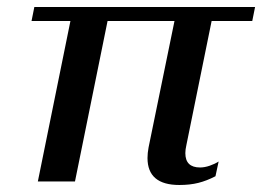

<svg xmlns="http://www.w3.org/2000/svg" viewBox="-20 -518 748 548"><path d="M401 -67Q401 -81 404 -97L478 -458H287L194 0H88L181 -458H70L78 -498H708L700 -458H584L512 -104Q509 -91 509 -81Q509 -40 551 -40Q564 -40 578.5 -45Q593 -50 604 -57L595 -15Q570 -2 546 4Q522 10 492 10Q401 10 401 -67Z"/></svg>

Font: Trirong Medium
Style: Italic
Weight: 500
Italic angle: -12°
Designer: Katatrad Team
Foundry: CadsonDemak
Version: Version 1.001